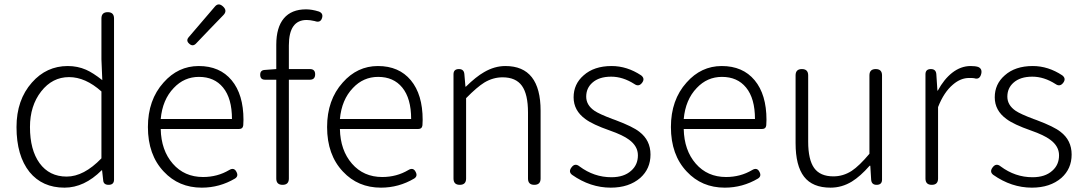

<svg xmlns="http://www.w3.org/2000/svg" viewBox="-20 -851 4992 884"><path d="M277 13Q175 13 116 -59Q56 -134 56 -266Q56 -391 127 -471Q194 -547 292 -547Q337 -547 376 -530Q408 -516 451 -482L447 -578V-766Q447 -795 476 -795Q505 -795 505 -766V-397V-24Q505 0 480 0Q456 0 455 -22L450 -67H448Q368 13 277 13ZM287 -38Q366 -38 447 -122V-276V-430Q373 -496 298 -496Q221 -496 169.5 -430Q118 -364 118 -266Q118 -161 162 -100Q207 -38 287 -38Z M909 13Q803 13 734 -61Q661 -138 661 -266Q661 -391 733 -471Q800 -547 895 -547Q992 -547 1046.5 -481.5Q1101 -416 1101 -299Q1101 -282 1100 -274Q1098 -257 1080 -257H909H720Q722 -159 775.5 -97.5Q829 -36 915 -36Q981 -36 1035 -68Q1058 -82 1069 -59Q1079 -40 1062 -29Q991 13 909 13ZM720 -303H884H1048Q1048 -398 1007 -448Q967 -497 896 -497Q828 -497 780 -446Q728 -392 720 -303ZM851 -650Q835 -664 849 -680L968 -819Q985 -841 1006.5 -821.5Q1028 -802 1009 -782L948 -719L882 -650Q867 -635 851 -650Z M1281 0Q1252 0 1252 -29V-484H1200Q1178 -484 1178 -507Q1178 -528 1199 -529L1252 -533V-645Q1252 -725 1287 -766.5Q1322 -808 1389 -808Q1416 -808 1448 -798Q1469 -790 1463 -769Q1456 -744 1429 -754Q1407 -759 1392 -759Q1310 -759 1310 -642V-533H1407Q1431 -533 1431 -509Q1431 -484 1407 -484H1370H1310V-29Q1310 0 1281 0Z M1734 13Q1628 13 1559 -61Q1486 -138 1486 -266Q1486 -391 1558 -471Q1625 -547 1720 -547Q1817 -547 1871.5 -481.5Q1926 -416 1926 -299Q1926 -282 1925 -274Q1923 -257 1905 -257H1734H1545Q1547 -159 1600.5 -97.5Q1654 -36 1740 -36Q1806 -36 1860 -68Q1883 -82 1894 -59Q1904 -40 1887 -29Q1816 13 1734 13ZM1545 -303H1709H1873Q1873 -398 1832 -448Q1792 -497 1721 -497Q1653 -497 1605 -446Q1553 -392 1545 -303Z M2097 0Q2068 0 2068 -29V-266V-509Q2068 -533 2093 -533Q2116 -533 2118 -510L2123 -452H2125Q2172 -498 2209 -519Q2257 -547 2307 -547Q2469 -547 2469 -341V-29Q2469 0 2440 0Q2411 0 2411 -29V-333Q2411 -417 2383 -456Q2355 -495 2294 -495Q2250 -495 2210 -471Q2176 -450 2126 -399V-29Q2126 0 2097 0Z M2792 13Q2698 13 2614 -46Q2596 -60 2611 -80Q2627 -102 2648 -85Q2715 -35 2795 -35Q2853 -35 2886 -65Q2917 -92 2917 -136Q2917 -178 2876 -208Q2848 -229 2788 -250Q2708 -278 2675 -303Q2621 -342 2621 -403Q2621 -464 2667 -504Q2715 -547 2796 -547Q2867 -547 2932 -504Q2951 -489 2936 -469.5Q2921 -450 2901 -464Q2848 -498 2794 -498Q2738 -498 2707 -470Q2679 -445 2679 -406Q2679 -367 2717 -341Q2739 -326 2800 -303Q2802 -302 2803 -302Q2807 -301 2814 -298Q2894 -268 2924 -244Q2975 -205 2975 -139.5Q2975 -74 2928 -32Q2876 13 2792 13Z M3317 13Q3211 13 3142 -61Q3069 -138 3069 -266Q3069 -391 3141 -471Q3208 -547 3303 -547Q3400 -547 3454.5 -481.5Q3509 -416 3509 -299Q3509 -282 3508 -274Q3506 -257 3488 -257H3317H3128Q3130 -159 3183.5 -97.5Q3237 -36 3323 -36Q3389 -36 3443 -68Q3466 -82 3477 -59Q3487 -40 3470 -29Q3399 13 3317 13ZM3128 -303H3292H3456Q3456 -398 3415 -448Q3375 -497 3304 -497Q3236 -497 3188 -446Q3136 -392 3128 -303Z M3804 13Q3721 13 3682 -37.5Q3643 -88 3643 -192V-504Q3643 -533 3672 -533Q3701 -533 3701 -504V-199Q3701 -116 3728.5 -77.5Q3756 -39 3817 -39Q3862 -39 3901 -64Q3936 -87 3983 -143V-504Q3983 -533 4012 -533Q4041 -533 4041 -504V-266V-24Q4041 0 4016 0Q3993 0 3991 -23L3987 -88H3984Q3941 -39 3902 -15Q3856 13 3804 13Z M4270 0Q4241 0 4241 -29V-266V-509Q4241 -533 4266 -533Q4289 -533 4291 -510L4296 -434H4298Q4326 -486 4364 -516Q4404 -547 4449 -547Q4470 -547 4483 -543Q4503 -535 4498 -512Q4491 -482 4465 -491Q4458 -492 4442 -492Q4403 -492 4368 -462Q4326 -427 4299 -358V-29Q4299 0 4270 0Z M4731 13Q4637 13 4553 -46Q4535 -60 4550 -80Q4566 -102 4587 -85Q4654 -35 4734 -35Q4792 -35 4825 -65Q4856 -92 4856 -136Q4856 -178 4815 -208Q4787 -229 4727 -250Q4647 -278 4614 -303Q4560 -342 4560 -403Q4560 -464 4606 -504Q4654 -547 4735 -547Q4806 -547 4871 -504Q4890 -489 4875 -469.5Q4860 -450 4840 -464Q4787 -498 4733 -498Q4677 -498 4646 -470Q4618 -445 4618 -406Q4618 -367 4656 -341Q4678 -326 4739 -303Q4741 -302 4742 -302Q4746 -301 4753 -298Q4833 -268 4863 -244Q4914 -205 4914 -139.5Q4914 -74 4867 -32Q4815 13 4731 13Z"/></svg>

Font: GenSenRounded TW L
Style: Regular
Weight: 300
Version: Version 1.501;PS 1;hotconv 16.6.51;makeotf.lib2.5.65220